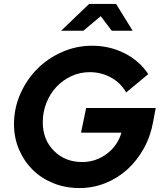

<svg xmlns="http://www.w3.org/2000/svg" viewBox="-20 -941 818 974"><path d="M757 -324Q744 -250 709.5 -188Q675 -126 626 -81.5Q577 -37 514.5 -12Q452 13 383 13Q312 13 251 -11.5Q190 -36 146 -79.5Q102 -123 76.5 -182.5Q51 -242 51 -311Q51 -392 83 -464.5Q115 -537 168.5 -591Q222 -645 294.5 -677Q367 -709 447 -709Q537 -709 612.5 -670.5Q688 -632 732 -565L620 -472Q592 -521 542.5 -548Q493 -575 435 -575Q386 -575 342.5 -555Q299 -535 266.5 -500.5Q234 -466 215.5 -419.5Q197 -373 197 -320Q197 -233 253.5 -176Q310 -119 397 -119Q466 -119 521.5 -160.5Q577 -202 596 -268H391L417 -393H770ZM547 -785 491 -859 403 -785H290L432 -921H569L653 -785Z"/></svg>

Font: Red Hat Display
Style: Bold Italic
Weight: 700
Italic angle: -12°
Designer: Pentagram / MCKL
Foundry: Pentagram / MCKL
Version: Version 1.003; Red Hat Display Bold Italic